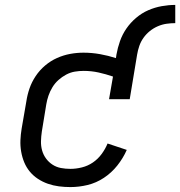

<svg xmlns="http://www.w3.org/2000/svg" viewBox="-20 -752 732 780"><path d="M266 8Q242 8 219 5Q196 2 174.5 -5.5Q153 -13 134 -25.5Q115 -38 101 -55Q87 -72 78.5 -92.5Q70 -113 66 -136Q62 -159 63 -182.5Q64 -206 68 -230L87 -340Q91 -367 100 -393Q109 -419 125 -443Q141 -467 163.5 -486Q186 -505 212 -516.5Q238 -528 265 -533Q292 -538 319 -538Q353 -538 386.5 -532Q420 -526 451 -516L453 -530Q458 -558 467.5 -585Q477 -612 493.5 -636Q510 -660 533 -679.5Q556 -699 582.5 -710.5Q609 -722 637 -727Q665 -732 692 -732V-658Q675 -658 657 -655.5Q639 -653 621.5 -645.5Q604 -638 589 -626Q574 -614 563 -598.5Q552 -583 546 -565.5Q540 -548 537 -530L507 -349H423L439 -441Q410 -451 380.5 -457.5Q351 -464 320 -464Q302 -464 284 -461Q266 -458 249 -449Q232 -440 217.5 -427Q203 -414 193 -397.5Q183 -381 177 -363.5Q171 -346 168 -328L150 -218Q147 -198 146.5 -178.5Q146 -159 151 -141Q156 -123 167 -108Q178 -93 193.5 -83Q209 -73 227.5 -69.5Q246 -66 266 -66Q289 -66 313 -72Q337 -78 357.5 -92Q378 -106 393 -126.5Q408 -147 417 -169L495 -143Q480 -109 456.5 -79.5Q433 -50 402 -29.5Q371 -9 336 -0.5Q301 8 266 8Z"/></svg>

Font: Iosevka Curly Slab Extended
Style: Italic
Weight: 400
Width: 7
Italic angle: -9°
Monospace: yes
Designer: Belleve Invis
Foundry: Belleve Invis
Version: Version 11.1.0; ttfautohint (v1.8.3)